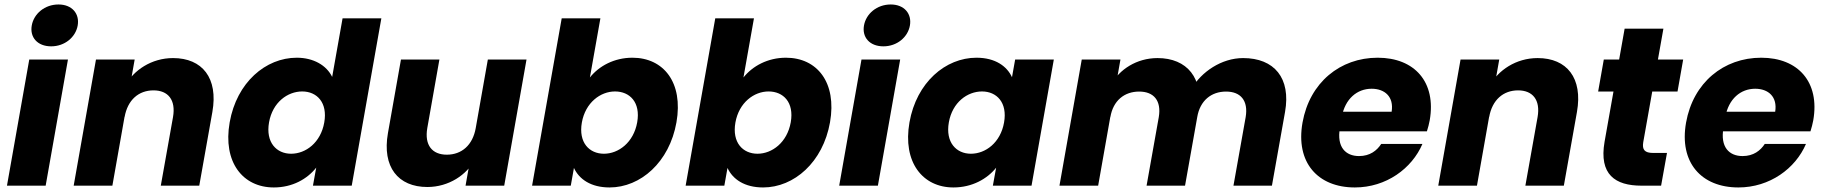

<svg xmlns="http://www.w3.org/2000/svg" viewBox="-20 -821 8065 849"><path d="M10.8 0H181.9L280.5 -557.9H109.4ZM206.3 -616.1C266.4 -616.1 314.4 -656.5 323.5 -708.1C332.7 -760.2 298.7 -801.2 238.7 -801.2C177.6 -801.2 129.5 -760.2 120.4 -708.1C111.3 -656.5 145.2 -616.1 206.3 -616.1Z M305.8 0H476.9L575.5 -557.9H404.4ZM691 0H861.1L919.1 -326.1C945.6 -475.8 874.7 -564.2 745.2 -564.2C649.9 -564.2 570.4 -510.5 533.4 -442L530.9 -303.2C544.2 -379.4 593.3 -421.4 658.8 -421.4C723.3 -421.4 758.3 -379.4 745 -303.2Z M995.6 -280.1C964.5 -103.8 1053.7 7.9 1190.8 7.9C1272.9 7.9 1338.5 -29.3 1378.3 -79.8L1363.8 0H1535.3L1666.3 -740H1494.8L1448.8 -480.9C1423.8 -532.3 1365.9 -565.8 1292.3 -565.8C1154.8 -565.8 1026.7 -456.5 995.6 -280.1ZM1413.8 -279.2C1398.1 -190.3 1332.1 -141.2 1267.2 -141.2C1202.8 -141.2 1153.9 -191.2 1169.7 -280.1C1185.4 -369 1251.9 -416.6 1316.3 -416.6C1381.2 -416.6 1429.6 -367.6 1413.8 -279.2Z M2308.2 -557.9H2137.2L2038.6 0H2209.6ZM1923 -557.9H1753L1695.4 -232.3C1669 -82.5 1740.3 5.9 1869.8 5.9C1964.2 5.9 2044.1 -47.8 2080.2 -116.3L2083.7 -255.1C2070.4 -178.9 2021.2 -137 1955.7 -137C1891.2 -137 1856.2 -178.9 1869.5 -255.1Z M2588.5 -478.5 2634.9 -740H2463.8L2332.8 0H2503.9L2517.9 -78.4C2540.6 -28.8 2592.8 7.9 2675.4 7.9C2812.4 7.9 2940.1 -103.8 2971.2 -280.1C3002.2 -456.5 2914 -565.8 2776.4 -565.8C2695.8 -565.8 2628.7 -529 2588.5 -478.5ZM2797.6 -280.1C2781.8 -191.2 2715.3 -141.2 2650.5 -141.2C2586.1 -141.2 2537.2 -190.3 2552.9 -279.2C2568.6 -367.6 2635.2 -416.6 2699.5 -416.6C2764.4 -416.6 2813.3 -369 2797.6 -280.1Z M3267.5 -478.5 3313.9 -740H3142.8L3011.8 0H3182.9L3196.9 -78.4C3219.6 -28.8 3271.8 7.9 3354.4 7.9C3491.4 7.9 3619.1 -103.8 3650.2 -280.1C3681.2 -456.5 3593 -565.8 3455.4 -565.8C3374.8 -565.8 3307.7 -529 3267.5 -478.5ZM3476.6 -280.1C3460.8 -191.2 3394.3 -141.2 3329.5 -141.2C3265.1 -141.2 3216.2 -190.3 3231.9 -279.2C3247.6 -367.6 3314.2 -416.6 3378.5 -416.6C3443.4 -416.6 3492.3 -369 3476.6 -280.1Z M3690.8 0H3861.9L3960.5 -557.9H3789.4ZM3886.3 -616.1C3946.4 -616.1 3994.4 -656.5 4003.5 -708.1C4012.7 -760.2 3978.7 -801.2 3918.7 -801.2C3857.6 -801.2 3809.5 -760.2 3800.4 -708.1C3791.3 -656.5 3825.2 -616.1 3886.3 -616.1Z M4001.6 -280.1C3970.5 -103.8 4059.7 7.9 4195.9 7.9C4278.9 7.9 4345.5 -30.2 4384.8 -79.4L4370.3 0H4541.3L4639.9 -557.9H4468.9L4454.9 -479.5C4433.1 -527.6 4381.4 -565.8 4297.9 -565.8C4160.8 -565.8 4032.7 -456.5 4001.6 -280.1ZM4419.8 -279.2C4404.1 -190.3 4338.1 -141.2 4273.2 -141.2C4208.8 -141.2 4159.9 -191.2 4175.7 -280.1C4191.4 -369 4257.9 -416.6 4322.3 -416.6C4387.2 -416.6 4435.6 -367.6 4419.8 -279.2Z M4664.8 0H4835.9L4934.5 -557.9H4763.4ZM5050 0H5220.1L5278.1 -326.1C5304.6 -475.8 5228.5 -564.2 5098.4 -564.2C5005.8 -564.2 4928.9 -513.2 4893.5 -447.3L4889.9 -303.2C4902.1 -376.2 4951.8 -416.1 5017.3 -416.1C5081.8 -416.1 5116.2 -376.2 5104 -303.2ZM5434.2 0H5604.3L5662.3 -326.1C5688.8 -475.8 5614.8 -564.2 5476.8 -564.2C5381.4 -564.2 5292.1 -503.1 5249.5 -429.4L5274 -303.2C5286.3 -376.2 5336 -416.1 5401.5 -416.1C5466 -416.1 5500.4 -376.2 5488.2 -303.2Z M5882.4 -240.2H6289.6C6295 -256.5 6299 -273.5 6302 -288.9C6331.6 -457.9 6235.3 -565.8 6072 -565.8C5905.8 -565.8 5771.1 -455.9 5739.6 -279.2C5708.1 -102.5 5807.1 7.9 5970.9 7.9C6109.6 7.9 6223.4 -75.9 6269.8 -184.6H6087.6C6068.6 -155.3 6037.9 -130.9 5989.5 -130.9C5930.1 -130.9 5890.1 -170.6 5904.9 -254.7L5913 -303.5C5927.7 -384.2 5980.9 -428.6 6045.2 -428.6C6102.8 -428.6 6144.4 -393.6 6133.6 -326.9H5898.4Z M6339.8 0H6510.9L6609.5 -557.9H6438.4ZM6725 0H6895.1L6953.1 -326.1C6979.6 -475.8 6908.7 -564.2 6779.2 -564.2C6683.9 -564.2 6604.4 -510.5 6567.4 -442L6564.9 -303.2C6578.2 -379.4 6627.3 -421.4 6692.8 -421.4C6757.3 -421.4 6792.3 -379.4 6779 -303.2Z M7075.2 -194.2C7049.9 -48.9 7122.4 0 7238.4 0H7325.2L7351.2 -144.7H7290.2C7252.2 -144.7 7240.8 -159 7246.2 -192.1L7335.4 -694.3H7163.9ZM7397.8 -416.3 7422.8 -557.9H7071.8L7046.8 -416.3Z M7578.4 -240.2H7985.6C7991 -256.5 7995 -273.5 7998 -288.9C8027.6 -457.9 7931.3 -565.8 7768 -565.8C7601.8 -565.8 7467.1 -455.9 7435.6 -279.2C7404.1 -102.5 7503.1 7.9 7666.9 7.9C7805.6 7.9 7919.4 -75.9 7965.8 -184.6H7783.6C7764.6 -155.3 7733.9 -130.9 7685.5 -130.9C7626.1 -130.9 7586.1 -170.6 7600.9 -254.7L7609 -303.5C7623.7 -384.2 7676.9 -428.6 7741.2 -428.6C7798.8 -428.6 7840.4 -393.6 7829.6 -326.9H7594.4Z"/></svg>

Font: Poppins Devanagari Thin
Style: Italic
Weight: 100
Italic angle: -10°
Designer: Ninad Kale (Devanagari), Jonny Pinhorn (Latin)
Foundry: Indian Type Foundry
Version: 4.005